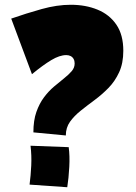

<svg xmlns="http://www.w3.org/2000/svg" viewBox="-20 -777 569 805"><path d="M256 -209 120 -222Q120 -272 132.5 -307.5Q145 -343 164.5 -369Q184 -395 206.5 -414Q229 -433 248.5 -448.5Q268 -464 280.5 -478.5Q293 -493 293 -511Q293 -522 288.5 -530Q284 -538 276 -542Q268 -546 258 -546Q230 -546 195 -525Q160 -504 114 -466L27 -699Q90 -721 154.5 -739Q219 -757 277 -757Q339 -757 389 -736.5Q439 -716 468 -673.5Q497 -631 497 -564Q497 -512 479.5 -474Q462 -436 434.5 -408Q407 -380 376.5 -357.5Q346 -335 318.5 -313Q291 -291 273.5 -266.5Q256 -242 256 -209ZM262 8 104 -3Q109 -41 111 -83Q113 -125 108 -166L268 -160Q273 -124 270.5 -77Q268 -30 262 8Z"/></svg>

Font: Marhey
Style: Bold
Weight: 700
Designer: Nur Syamsi & Bustanul Arifin
Foundry: Namelatype
Version: Version 1.000